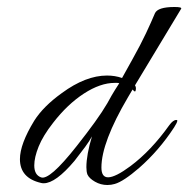

<svg xmlns="http://www.w3.org/2000/svg" viewBox="-20 -518 538 549"><path d="M287 11Q268 11 251.5 1.5Q235 -8 230 -19Q227 -27 227 -40Q227 -57 231 -79.5Q235 -102 243 -128Q236 -115 223.5 -98Q211 -81 193 -58Q139 6 105 6Q100 6 97 5Q37 -9 37 -63Q37 -106 78 -173Q104 -214 157 -252Q225 -302 286 -302Q309 -302 329 -295L359 -349Q382 -390 397.5 -423Q413 -456 423 -480Q431 -498 479 -498Q501 -498 498 -493L366 -274Q370 -268 368 -260Q367 -254 363 -258L359 -262L346 -240Q270 -111 270 -39Q270 -11 289 -11Q310 -11 353 -43Q412 -87 464 -160Q475 -175 484 -175Q487 -175 487 -173Q487 -168 478 -154Q435 -88 378 -38Q333 1 308 8Q298 11 287 11ZM97 -11Q121 -1 199 -100Q229 -138 251 -168.5Q273 -199 287 -223Q291 -231 299.5 -245.5Q308 -260 321 -280Q318 -281 314.5 -281Q311 -281 308 -281Q267 -281 220 -250.5Q173 -220 132 -167Q103 -130 90.5 -99Q78 -68 78 -45Q78 -18 97 -11Z"/></svg>

Font: Ephesis
Style: Regular
Weight: 400
Designer: Robert E. Leuschke
Foundry: Robert E. Leuschke
Version: Version 1.010; ttfautohint (v1.8.3)